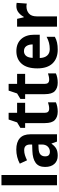

<svg xmlns="http://www.w3.org/2000/svg" viewBox="889 -1689 810 2628"><g transform="rotate(-90 1294.0 -375.0)"><path d="M213 0H72V-760H213Z M561 -557Q662 -557 716 -509Q770 -461 770 -364V0H670L644 -74H640Q609 -30 573 -10Q537 10 477 10Q405 10 364 -36Q323 -82 323 -163Q323 -250 378.5 -291.5Q434 -333 543 -337L630 -340V-366Q630 -449 553 -449Q518 -449 484.5 -438.5Q451 -428 414 -410L368 -509Q410 -532 459.5 -544.5Q509 -557 561 -557ZM579 -252Q518 -250 493 -226Q468 -202 468 -162Q468 -127 485 -112Q502 -97 531 -97Q573 -97 601.5 -126Q630 -155 630 -206V-254Z M1121 -107Q1143 -107 1163.5 -111.5Q1184 -116 1207 -123V-15Q1184 -4 1150.5 3Q1117 10 1080 10Q1007 10 965 -29.5Q923 -69 923 -168V-436H858V-501L933 -546L972 -662H1064V-546H1201V-436H1064V-166Q1064 -107 1121 -107Z M1517 -107Q1539 -107 1559.5 -111.5Q1580 -116 1603 -123V-15Q1580 -4 1546.5 3Q1513 10 1476 10Q1403 10 1361 -29.5Q1319 -69 1319 -168V-436H1254V-501L1329 -546L1368 -662H1460V-546H1597V-436H1460V-166Q1460 -107 1517 -107Z M1908 -556Q2013 -556 2073 -490.5Q2133 -425 2133 -309V-236H1814Q1816 -170 1847.5 -134.5Q1879 -99 1936 -99Q1983 -99 2022.5 -109.5Q2062 -120 2104 -142V-29Q2066 -8 2024.5 1Q1983 10 1928 10Q1808 10 1740 -61Q1672 -132 1672 -269Q1672 -411 1735.5 -483.5Q1799 -556 1908 -556ZM1908 -452Q1869 -452 1844 -424Q1819 -396 1816 -333H2000Q2000 -386 1977 -419Q1954 -452 1908 -452Z M2524 -556Q2534 -556 2546.5 -555Q2559 -554 2569 -552L2559 -413Q2552 -415 2540 -416.5Q2528 -418 2521 -418Q2463 -418 2423.5 -384.5Q2384 -351 2384 -278V0H2243V-546H2350L2371 -455H2378Q2399 -496 2436.5 -526Q2474 -556 2524 -556Z"/></g></svg>

Font: Noto Sans Tamil SemiCondensed
Style: Bold
Weight: 700
Width: 4
Designer: Jelle Bosma - Monotype Design Team
Foundry: Monotype Imaging Inc.
Version: Version 2.004; ttfautohint (v1.8.4.7-5d5b)